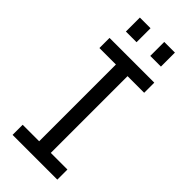

<svg xmlns="http://www.w3.org/2000/svg" viewBox="-279 -932 980 980"><g transform="rotate(45 211.5 -441.5)"><path d="M50 0H373V-73H253V-627H373V-700H50V-627H169V-73H50ZM262 -782H339V-883H262ZM86 -782H163V-883H86Z"/></g></svg>

Font: Finlandica
Style: Regular
Weight: 400
Designer: Niklas Ekholm, Juho Hiilivirta, Jaakko Suomalainen
Foundry: Helsinki Type Studio
Version: Version 2.000;Glyphs 3.2 (3202)